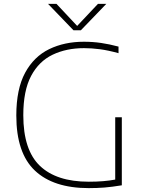

<svg xmlns="http://www.w3.org/2000/svg" viewBox="-20 -964 740 989"><path d="M437.5 5Q255 5 159.5 -85.5Q64 -176 64 -369Q64 -505 109.2 -588.8Q154.5 -672.5 233.2 -710.8Q312 -749 412 -749Q457.5 -749 500.5 -742.8Q543.5 -736.5 590.5 -724V-690Q536.5 -705 494 -710.5Q451.5 -716 412.5 -716Q322 -716 251.2 -682.2Q180.5 -648.5 140.2 -572.8Q100 -497 100 -370.5Q100 -191.5 185.5 -109.8Q271 -28 437 -28Q478 -28 511.2 -30.8Q544.5 -33.5 573.5 -39V-360H607.5V-9.5Q556 -1 517.8 2Q479.5 5 437.5 5ZM358.5 -808 227.5 -944H271L377.5 -830.5L484.5 -944H527.5L396.5 -808Z"/></svg>

Font: Encode Sans SmExp Th
Style: Regular
Weight: 100
Width: 6
Designer: Multiple Designers
Foundry: Impallari Type
Version: Version 3.002; ttfautohint (v1.8.3) -l 8 -r 50 -G 200 -x 14 